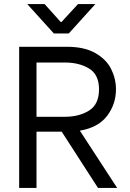

<svg xmlns="http://www.w3.org/2000/svg" viewBox="-20 -932 645 952"><path d="M286 -279H161V0H75V-700H313Q398 -700 452.5 -669Q507 -638 531 -590Q555 -542 555 -489Q555 -416 511.5 -358Q468 -300 376 -284L561 0H466ZM161 -353H302Q373 -353 422 -384Q471 -415 471 -489Q471 -562 422 -592Q373 -622 302 -622H161ZM201 -912 281 -823H285L367 -912H453L321 -766H247L115 -912Z"/></svg>

Font: Be Vietnam
Style: Regular
Weight: 400
Designer: Gabriel Lam
Foundry: TypeRant
Version: Version 4.000